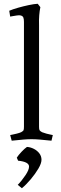

<svg xmlns="http://www.w3.org/2000/svg" viewBox="-20 -738 324 1018"><path d="M187 -603V-66Q187 -53 189.5 -48Q192 -43 203 -37Q213 -33 226 -29.5Q239 -26 249.5 -24Q260 -22 260 -22L253 8Q213 4 190 2Q167 0 147 0Q128 0 104 2Q80 4 42 8L34 -22Q34 -22 44.5 -24Q55 -26 69 -29.5Q83 -33 92 -37Q103 -43 105 -48Q107 -53 107 -66V-622Q107 -636 104 -644.5Q101 -653 90 -656Q83 -658 69.5 -656Q56 -654 45 -652Q34 -650 34 -650L29 -681Q48 -689 76 -697Q104 -705 132.5 -711Q161 -717 180 -718L194 -700Q190 -681 188 -657Q186 -633 187 -603ZM123 41Q141 42 159 51Q177 60 188.5 75Q200 90 200 109Q200 128 183.5 156Q167 184 143 212.5Q119 241 96 260L74 242Q95 221 115 191Q134 163 134 145Q134 120 76 114L69 98Q77 85 94 67Q111 49 123 41Z"/></svg>

Font: Buenard
Style: Regular
Weight: 400
Version: Version 2.000